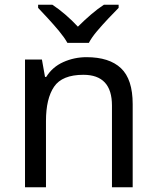

<svg xmlns="http://www.w3.org/2000/svg" viewBox="-20 -786 658 806"><path d="M343 -546Q439 -546 488 -499.5Q537 -453 537 -349V0H450V-343Q450 -472 330 -472Q241 -472 207 -422Q173 -372 173 -278V0H85V-536H156L169 -463H174Q200 -505 246 -525.5Q292 -546 343 -546ZM263 -606Q250 -629 228 -655.5Q206 -682 182 -708Q158 -734 140 -753V-766H200Q226 -749 254 -725Q282 -701 307 -674Q334 -701 362 -725Q390 -749 416 -766H478V-753Q459 -734 434.5 -708Q410 -682 387.5 -655.5Q365 -629 353 -606Z"/></svg>

Font: Noto Sans Lao
Style: Regular
Weight: 400
Designer: Monotype Design Team
Foundry: Monotype Imaging Inc.
Version: Version 2.003; ttfautohint (v1.8.4.7-5d5b)